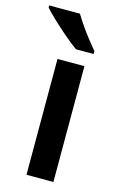

<svg xmlns="http://www.w3.org/2000/svg" viewBox="-136 -817 542 868"><g transform="rotate(15 134.5 -383.0)"><path d="M207 0H81V-542H207ZM126 -766Q139 -744 158 -716.5Q177 -689 197.5 -663Q218 -637 233 -619V-606H150Q125 -624 92 -652Q59 -680 28.5 -709Q-2 -738 -18 -756V-766Z"/></g></svg>

Font: Noto Sans Malayalam SemiBold
Style: Regular
Weight: 600
Designer: Jelle Bosma - Monotype Design Team
Foundry: Monotype Imaging Inc.
Version: Version 2.104; ttfautohint (v1.8.4.7-5d5b)